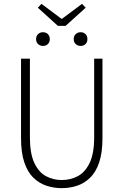

<svg xmlns="http://www.w3.org/2000/svg" viewBox="-20 -963 640 995"><path d="M300 12Q259 12 221 -0.5Q183 -13 153 -42Q123 -71 106 -121.5Q89 -172 89 -247V-659H135V-252Q135 -167 158 -118.5Q181 -70 218.5 -50Q256 -30 300 -30Q345 -30 383 -50Q421 -70 444.5 -118.5Q468 -167 468 -252V-659H511V-247Q511 -172 494 -121.5Q477 -71 447 -42Q417 -13 379.5 -0.5Q342 12 300 12ZM202 -725Q188 -725 177.5 -734.5Q167 -744 167 -760Q167 -777 177.5 -786.5Q188 -796 202 -796Q218 -796 228 -786.5Q238 -777 238 -760Q238 -744 228 -734.5Q218 -725 202 -725ZM398 -725Q383 -725 372.5 -734.5Q362 -744 362 -760Q362 -777 372.5 -786.5Q383 -796 398 -796Q413 -796 423 -786.5Q433 -777 433 -760Q433 -744 423 -734.5Q413 -725 398 -725ZM280 -829 176 -923 195 -943 298 -866H302L405 -943L424 -923L320 -829Z"/></svg>

Font: Source Code Pro ExtraLight Light
Style: Regular
Weight: 300
Monospace: yes
Version: Version 1.018;hotconv 1.0.116;makeotfexe 2.5.65601